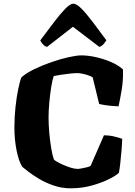

<svg xmlns="http://www.w3.org/2000/svg" viewBox="-20 -1020 731 1040"><path d="M363 0Q314 0 269.5 -15.5Q225 -31 189.5 -52.5Q154 -74 130.5 -92.5Q107 -111 100 -117Q81 -148 69.5 -206.5Q58 -265 58 -329Q58 -386 64 -441Q70 -496 79 -539Q88 -582 96 -601Q123 -625 167 -646Q211 -667 260 -684Q309 -701 352.5 -710.5Q396 -720 421 -720Q457 -720 499.5 -710.5Q542 -701 581.5 -684Q621 -667 646 -644Q648 -586 639 -532.5Q630 -479 622 -444Q582 -446 557 -449.5Q532 -453 517 -457L482 -601Q471 -608 455.5 -613Q440 -618 425 -621Q410 -624 400 -624Q382 -624 356 -621Q330 -618 306.5 -614.5Q283 -611 271 -608Q264 -589 257.5 -549Q251 -509 247 -464Q243 -419 243 -384Q243 -345 247 -300Q251 -255 257.5 -216.5Q264 -178 272 -156Q275 -152 288.5 -144Q302 -136 322.5 -127Q343 -118 364 -111.5Q385 -105 403 -105Q406 -105 420.5 -107.5Q435 -110 451 -114Q467 -118 471 -122L543 -287Q573 -287 599.5 -280.5Q626 -274 642 -268Q641 -237 638 -202Q635 -167 631.5 -135.5Q628 -104 624 -84Q609 -69 570 -49.5Q531 -30 477 -15Q423 0 363 0ZM235 -766Q222 -769 212.5 -780Q203 -791 198 -801Q237 -853 271 -898Q305 -943 332.5 -971.5Q360 -1000 377 -1000Q395 -1000 422 -972.5Q449 -945 483 -900Q517 -855 556 -802Q552 -795 542 -782.5Q532 -770 518 -766L375 -875Z"/></svg>

Font: Texturina 12pt Black
Style: Regular
Weight: 900
Designer: Guillermo Torres Carreño
Foundry: Omnibus-Type
Version: Version 1.002